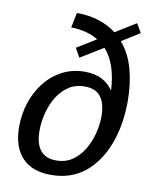

<svg xmlns="http://www.w3.org/2000/svg" viewBox="-88 -849 744 925"><g transform="rotate(10 284.5 -386.0)"><path d="M224 10Q132 10 83 -42.5Q34 -95 34 -193Q34 -254 52.5 -310.5Q71 -367 106 -411.5Q141 -456 190.5 -482Q240 -508 301 -508Q351 -508 385.5 -489.5Q420 -471 440 -440Q433 -572 373 -638L262 -570L237 -614L331 -672Q278 -705 198 -707L213 -780Q274 -780 322.5 -764Q371 -748 407 -720L507 -782L533 -738L445 -683Q488 -633 508 -561.5Q528 -490 528 -405Q528 -287 492.5 -193Q457 -99 389.5 -44.5Q322 10 224 10ZM237 -63Q283 -63 316.5 -86Q350 -109 372 -146Q394 -183 405 -226Q416 -269 416 -310Q416 -372 391 -405Q366 -438 313 -438Q267 -438 233.5 -415.5Q200 -393 178 -356.5Q156 -320 145 -276.5Q134 -233 134 -192Q134 -63 237 -63Z"/></g></svg>

Font: Bitter Medium
Style: Italic
Weight: 500
Italic angle: -9°
Designer: Sol Matas, and Bitter project Authors
Foundry: Sol Matas
Version: Version 2.001